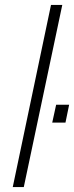

<svg xmlns="http://www.w3.org/2000/svg" viewBox="-20 -763 302 783"><path d="M32 0 188 -743H234L77 0ZM193 -263 209 -336H262L247 -263Z"/></svg>

Font: Saira Semi Condensed ExtraLight
Style: Italic
Weight: 200
Width: 4
Italic angle: -12°
Designer: Hector Gatti with collaboration of the Omnibus-Type team
Foundry: Omnibus-Type
Version: Version 1.001; ttfautohint (v1.8)